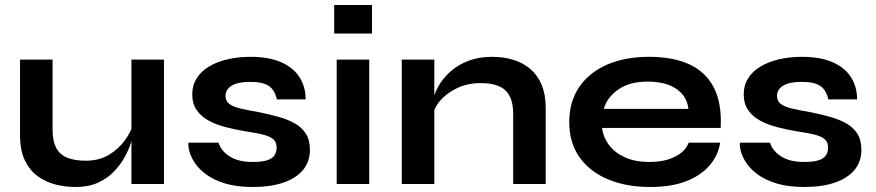

<svg xmlns="http://www.w3.org/2000/svg" viewBox="-20 -735 3500 767"><path d="M635 0H505V-497H635ZM512 -239 513 -205Q511 -191 503 -164.5Q495 -138 478.5 -108Q462 -78 436 -50.5Q410 -23 372 -5.5Q334 12 282 12Q241 12 201.5 2Q162 -8 130 -31.5Q98 -55 79 -95Q60 -135 60 -196V-497H190V-218Q190 -170 205.5 -142.5Q221 -115 251 -104Q281 -93 322 -93Q376 -93 415 -116.5Q454 -140 478.5 -174Q503 -208 512 -239Z M733 -165H853Q864 -131 898.5 -109.5Q933 -88 989 -88Q1027 -88 1048 -95Q1069 -102 1077 -115.5Q1085 -129 1085 -146Q1085 -167 1072 -178.5Q1059 -190 1032 -197Q1005 -204 963 -210Q921 -217 882 -227Q843 -237 813 -253.5Q783 -270 765.5 -295.5Q748 -321 748 -358Q748 -394 765.5 -422Q783 -450 814.5 -469Q846 -488 888.5 -498Q931 -508 980 -508Q1054 -508 1103 -486.5Q1152 -465 1176.5 -426.5Q1201 -388 1201 -338H1086Q1078 -375 1054 -391.5Q1030 -408 980 -408Q931 -408 906 -393Q881 -378 881 -352Q881 -331 896.5 -319.5Q912 -308 942.5 -301Q973 -294 1019 -286Q1058 -278 1093.5 -268Q1129 -258 1157 -242.5Q1185 -227 1201.5 -201.5Q1218 -176 1218 -137Q1218 -89 1190.5 -56Q1163 -23 1112 -5.5Q1061 12 990 12Q927 12 881.5 -1.5Q836 -15 806 -36.5Q776 -58 759.5 -82.5Q743 -107 737 -129Q731 -151 733 -165Z M1466 -715V-601H1315V-715ZM1325 -497H1455V0H1325Z M1585 -497H1715V0H1585ZM1946 -508Q1992 -508 2031 -496Q2070 -484 2099 -459Q2128 -434 2144 -395.5Q2160 -357 2160 -304V0H2030V-281Q2030 -344 1999.5 -373.5Q1969 -403 1900 -403Q1848 -403 1806 -383Q1764 -363 1738 -332.5Q1712 -302 1708 -269L1707 -320Q1712 -355 1730 -388Q1748 -421 1778.5 -448.5Q1809 -476 1851 -492Q1893 -508 1946 -508Z M2731 -165H2857Q2849 -114 2814.5 -74Q2780 -34 2721 -11Q2662 12 2577 12Q2482 12 2409 -18.5Q2336 -49 2295 -107Q2254 -165 2254 -247Q2254 -329 2294 -387.5Q2334 -446 2405.5 -477Q2477 -508 2573 -508Q2671 -508 2736 -477Q2801 -446 2832.5 -383.5Q2864 -321 2859 -224H2385Q2390 -186 2413.5 -155Q2437 -124 2477.5 -106Q2518 -88 2574 -88Q2636 -88 2677.5 -109.5Q2719 -131 2731 -165ZM2567 -409Q2495 -409 2450 -377.5Q2405 -346 2392 -300H2730Q2725 -350 2682.5 -379.5Q2640 -409 2567 -409Z M2936 -165H3056Q3067 -131 3101.5 -109.5Q3136 -88 3192 -88Q3230 -88 3251 -95Q3272 -102 3280 -115.5Q3288 -129 3288 -146Q3288 -167 3275 -178.5Q3262 -190 3235 -197Q3208 -204 3166 -210Q3124 -217 3085 -227Q3046 -237 3016 -253.5Q2986 -270 2968.5 -295.5Q2951 -321 2951 -358Q2951 -394 2968.5 -422Q2986 -450 3017.5 -469Q3049 -488 3091.5 -498Q3134 -508 3183 -508Q3257 -508 3306 -486.5Q3355 -465 3379.5 -426.5Q3404 -388 3404 -338H3289Q3281 -375 3257 -391.5Q3233 -408 3183 -408Q3134 -408 3109 -393Q3084 -378 3084 -352Q3084 -331 3099.5 -319.5Q3115 -308 3145.5 -301Q3176 -294 3222 -286Q3261 -278 3296.5 -268Q3332 -258 3360 -242.5Q3388 -227 3404.5 -201.5Q3421 -176 3421 -137Q3421 -89 3393.5 -56Q3366 -23 3315 -5.5Q3264 12 3193 12Q3130 12 3084.5 -1.5Q3039 -15 3009 -36.5Q2979 -58 2962.5 -82.5Q2946 -107 2940 -129Q2934 -151 2936 -165Z"/></svg>

Font: Syne
Style: Bold
Weight: 700
Designer: Lucas Descroix
Foundry: Bonjour Monde
Version: Version 2.200